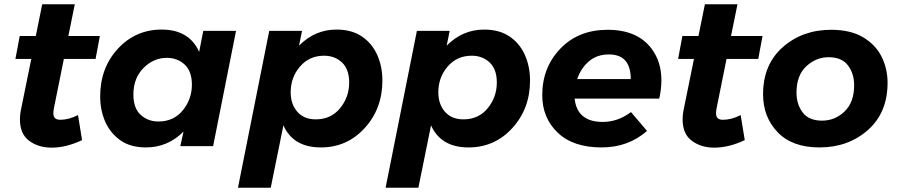

<svg xmlns="http://www.w3.org/2000/svg" viewBox="-20 -682 4191 896"><path d="M221 7Q159 7 116 -25Q73 -57 73 -125Q73 -146 77 -166L126 -407H52L72 -514H147L177 -662H329L299 -514H446L426 -407H278L232 -179Q229 -164 229 -153Q229 -123 261 -123Q301 -123 344 -145L363 -28Q288 7 221 7Z M661.5 6Q590 6 543.5 -26Q495 -60 471.2 -113.8Q447.5 -167.5 447.5 -232Q447.5 -365 530 -454.5Q612.5 -544 734.5 -544Q862.5 -544 909.5 -440L928.5 -538H1081.5L974.5 0H821.5L836.5 -68Q762.5 6 661.5 6ZM719.5 -115Q790.5 -115 833 -167Q875.5 -219 875.5 -287Q875.5 -349 842 -380.5Q808.5 -412 758.5 -412Q696.5 -412 649.5 -364.5Q602.5 -317 602.5 -241Q602.5 -177 636.5 -146Q670.5 -115 719.5 -115Z M1243.5 194H1090.5L1236.5 -538H1389.5L1375.5 -469Q1449.5 -544 1550.5 -544Q1621 -544 1668.5 -512Q1716 -480 1740.2 -426Q1764.5 -372 1764.5 -306Q1764.5 -175 1682 -84.5Q1599.5 6 1477.5 6Q1348.5 6 1302.5 -97ZM1453.5 -125Q1524.5 -125 1567 -177Q1609.5 -229 1609.5 -297Q1609.5 -359 1576 -390.5Q1542.5 -422 1492.5 -422Q1423.5 -422 1380 -371.5Q1336.5 -321 1336.5 -251Q1336.5 -196.5 1367.2 -160.8Q1398 -125 1453.5 -125Z M1932.5 194H1779.5L1925.5 -538H2078.5L2064.5 -469Q2138.5 -544 2239.5 -544Q2310 -544 2357.5 -512Q2405 -480 2429.2 -426Q2453.5 -372 2453.5 -306Q2453.5 -175 2371 -84.5Q2288.5 6 2166.5 6Q2037.5 6 1991.5 -97ZM2142.5 -125Q2213.5 -125 2256 -177Q2298.5 -229 2298.5 -297Q2298.5 -359 2265 -390.5Q2231.5 -422 2181.5 -422Q2112.5 -422 2069 -371.5Q2025.5 -321 2025.5 -251Q2025.5 -196.5 2056.2 -160.8Q2087 -125 2142.5 -125Z M2787.5 6Q2654.5 6 2582.5 -63Q2510.5 -132 2510.5 -238Q2510.5 -367 2595 -455Q2679.5 -543 2815.5 -543Q2954.5 -543 3020.5 -455Q3066.5 -394 3066.5 -308Q3066.5 -266 3056.5 -222H2661.5Q2673.5 -113 2792.5 -113Q2863.5 -113 2924.5 -159L2999.5 -71Q2911.5 6 2787.5 6ZM2923.5 -313Q2923.5 -428 2821.5 -428Q2766 -428 2728.5 -396Q2691 -364 2673.5 -313Z M3313.5 7Q3251.5 7 3208.5 -25Q3165.5 -57 3165.5 -125Q3165.5 -146 3169.5 -166L3218.5 -407H3144.5L3164.5 -514H3239.5L3269.5 -662H3421.5L3391.5 -514H3538.5L3518.5 -407H3370.5L3324.5 -179Q3321.5 -164 3321.5 -153Q3321.5 -123 3353.5 -123Q3393.5 -123 3436.5 -145L3455.5 -28Q3380.5 7 3313.5 7Z M3804 6Q3677 6 3609 -65Q3541 -136 3541 -242Q3541 -381 3633 -462Q3725 -543 3859 -543Q3947 -543 4005.5 -509.5Q4066.5 -473.5 4094.2 -417.2Q4122 -361 4122 -296Q4122 -156 4030 -75Q3938 6 3804 6ZM3816 -119Q3877 -119 3921.5 -162Q3966 -205 3966 -284Q3966 -339 3937 -377Q3908 -415 3847 -415Q3788 -415 3742.5 -372.5Q3697 -330 3697 -250Q3697 -195 3726 -157Q3755 -119 3816 -119Z"/></svg>

Font: Argentum Sans SemiBold
Style: Italic
Weight: 600
Italic angle: -11°
Designer: Julieta Ulanovsky (font), Cristiano Sobral (main changes and remaster)
Foundry: Julieta Ulanovsky (font), Cristiano Sobral (main changes and remaster)
Version: Version 2.007;June 15, 2022;FontCreator 14.0.0.2814 64-bit; 